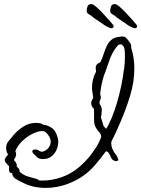

<svg xmlns="http://www.w3.org/2000/svg" viewBox="-20 -808 691 939"><path d="M304 94Q284 101 258 106Q232 111 204 111Q174 111 144 104.5Q114 98 89 84Q70 76 55 65.5Q40 55 40 41V40L39 39Q29 38 26.5 32.5Q24 27 24 20Q24 16 24 12.5Q24 9 25 6Q16 -4 9.5 -11Q3 -18 3 -25Q3 -35 20 -52L19 -53Q14 -61 12 -69Q10 -77 10 -84Q10 -105 23.5 -120Q37 -135 44 -145Q63 -168 92 -187.5Q121 -207 155 -207Q168 -207 181 -204Q186 -203 191 -198Q211 -197 232.5 -183Q254 -169 263 -131Q264 -127 264.5 -123Q265 -119 265 -114Q265 -95 256.5 -75.5Q248 -56 231.5 -43Q215 -30 190 -30Q171 -30 161 -39.5Q151 -49 145 -55Q138 -62 138 -67Q138 -77 153 -77Q163 -77 169 -72Q177 -66 184 -66Q196 -66 212 -79Q221 -88 224.5 -97Q228 -106 228 -114Q228 -127 221.5 -139Q215 -151 204 -161Q198 -167 186 -167Q168 -167 144 -156Q120 -145 100 -128Q84 -115 72.5 -100Q61 -85 55 -68Q57 -64 58 -60.5Q59 -57 59 -53Q59 -42 49 -29Q49 -25 50 -22Q64 -12 62 8Q70 12 73 18.5Q76 25 77 33Q96 49 116 55Q136 61 159 67Q163 68 165.5 70Q168 72 170 74Q175 75 180 75Q185 75 190 75Q234 75 283 58Q330 41 366 10Q402 -21 426.5 -53.5Q451 -86 463 -110.5Q475 -135 475 -139V-141Q475 -143 474 -146.5Q473 -150 471 -154Q457 -171 450.5 -181Q444 -191 442 -201Q440 -211 440 -228V-276L437 -278Q426 -289 426 -304Q426 -312 430 -318Q434 -324 436 -331Q434 -344 432 -356Q430 -368 430 -380Q430 -421 450 -458Q449 -463 448.5 -467.5Q448 -472 448 -476Q448 -484 452 -490.5Q456 -497 469 -503L471 -504Q480 -522 486.5 -542.5Q493 -563 501.5 -582Q510 -601 525 -613.5Q540 -626 565 -628Q573 -631 585 -629Q593 -628 603 -616Q607 -612 610 -607Q613 -602 617 -597Q624 -584 621 -577V-576Q637 -528 637 -474Q637 -406 616 -338.5Q595 -271 569 -211Q556 -180 544.5 -155.5Q533 -131 525 -116Q525 -115 524.5 -113Q524 -111 524 -108Q524 -102 525.5 -93.5Q527 -85 531 -77Q536 -65 544.5 -55Q553 -45 557 -32Q561 -26 555 -22Q551 -20 548 -20Q542 -20 535 -24Q528 -28 526 -32Q524 -37 516 -52.5Q508 -68 499 -68H498Q470 -30 444 0Q418 30 385.5 53Q353 76 304 94ZM499 -178Q511 -195 525 -228.5Q539 -262 551.5 -303.5Q564 -345 573 -388.5Q582 -432 586 -469H587Q589 -486 590 -501.5Q591 -517 591 -532Q591 -546 590 -558.5Q589 -571 586 -579Q583 -581 580 -585Q579 -587 577 -589Q575 -591 573 -591Q565 -591 562 -590Q554 -585 543 -569Q527 -545 517 -519Q515 -513 513 -507Q511 -501 509 -496Q504 -483 500 -470Q496 -457 491 -446Q484 -427 478.5 -402.5Q473 -378 470 -351Q470 -348 470.5 -345Q471 -342 472 -339Q472 -338 472.5 -336.5Q473 -335 473 -333Q473 -327 471 -321.5Q469 -316 467 -311V-300Q478 -285 478 -269Q478 -261 476.5 -252Q475 -243 474 -233L483 -203L487 -191L496 -181ZM637 -670Q620 -675 607.5 -684Q595 -693 583 -701Q573 -708 562 -715Q551 -722 543 -730Q536 -734 527.5 -739.5Q519 -745 519 -754Q519 -765 523 -776.5Q527 -788 542 -788Q550 -788 565 -775Q580 -762 597 -744Q614 -726 627.5 -710.5Q641 -695 646 -689Q651 -684 651 -679Q651 -675 647 -672Q643 -669 637 -670ZM522 -670Q505 -675 492.5 -684Q480 -693 468 -701Q458 -708 447 -715Q436 -722 428 -730Q421 -734 412.5 -739.5Q404 -745 404 -754Q404 -765 408 -776.5Q412 -788 427 -788Q435 -788 450 -775Q465 -762 482 -744Q499 -726 512.5 -710.5Q526 -695 531 -689Q536 -684 536 -679Q536 -675 532 -672Q528 -669 522 -670Z"/></svg>

Font: RU Serius
Style: Regular
Weight: 400
Designer: Robert E. Leuschke
Foundry: Robert E. Leuschke
Version: Version 1.011; ttfautohint (v1.8.3)